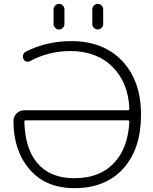

<svg xmlns="http://www.w3.org/2000/svg" viewBox="-20 -974 780 982"><path d="M641.6 -351.6Q641.6 -358.4 634.8 -358.4H111.3Q104.5 -358.4 104.5 -351.6Q108.4 -211.9 171.9 -138.7Q237.3 -62.5 360.4 -62.5Q490.2 -62.5 563.5 -140.6Q634.8 -216.8 641.6 -351.6ZM634.8 -410.2Q641.6 -410.2 641.6 -418Q636.7 -549.8 556.6 -630.9Q475.6 -712.9 338.9 -712.9Q229.5 -712.9 132.8 -661.1Q123 -656.2 113.3 -659.7Q103.5 -663.1 99.6 -672.9Q94.7 -683.6 98.6 -694.3Q102.5 -705.1 112.3 -710Q218.8 -763.7 344.7 -763.7Q508.8 -763.7 605 -662.1Q701.2 -560.5 701.2 -387.7Q701.2 -211.9 610.4 -111.8Q519.5 -11.7 361.3 -11.7Q212.9 -11.7 130.9 -108.4Q48.8 -204.1 48.8 -355.5Q48.8 -377 64.5 -393.6Q81.1 -410.2 105.5 -410.2ZM253.9 -851.6V-925.8Q253.9 -937.5 262.2 -945.8Q270.5 -954.1 281.7 -954.1Q293 -954.1 301.3 -945.8Q309.6 -937.5 309.6 -925.8V-851.6Q309.6 -839.8 301.3 -831.5Q293 -823.2 281.7 -823.2Q270.5 -823.2 262.2 -831.5Q253.9 -839.8 253.9 -851.6ZM452.1 -851.6V-925.8Q452.1 -937.5 460.4 -945.8Q468.8 -954.1 480 -954.1Q491.2 -954.1 499.5 -945.8Q507.8 -937.5 507.8 -925.8V-851.6Q507.8 -839.8 499.5 -831.5Q491.2 -823.2 480 -823.2Q468.8 -823.2 460.4 -831.5Q452.1 -839.8 452.1 -851.6Z"/></svg>

Font: irohamaru Light
Style: Regular
Weight: 200
Designer: [Source Han Sans]
Ryoko NISHIZUKA  (kana & ideographs); Paul D. Hunt (Latin, Greek & Cyrillic); Wenlong ZHANG  (bopomofo
Version: Version 1.01